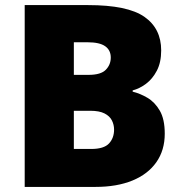

<svg xmlns="http://www.w3.org/2000/svg" viewBox="-20 -734 714 754"><path d="M326 -714Q481 -714 547 -668Q613 -622 613 -536Q613 -489 596 -456.5Q579 -424 553.5 -405Q528 -386 501 -379V-374Q530 -367 559 -350Q588 -333 607.5 -299.5Q627 -266 627 -209Q627 -144 594 -97Q561 -50 500 -25Q439 0 355 0H77V-714ZM328 -440Q376 -440 395.5 -460Q415 -480 415 -508Q415 -537 393 -552.5Q371 -568 324 -568H270V-440ZM270 -299V-149H338Q388 -149 408 -170.5Q428 -192 428 -225Q428 -244 419.5 -261Q411 -278 390.5 -288.5Q370 -299 334 -299Z"/></svg>

Font: Noto Sans Khmer Black
Style: Regular
Weight: 900
Version: Version 2.003